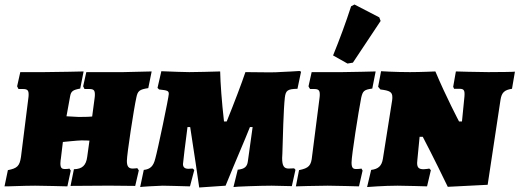

<svg xmlns="http://www.w3.org/2000/svg" viewBox="-34 -824 2305 852"><path d="M571 -391C577 -421 585 -427 624 -433L639 -507C639 -507 560 -505 513 -504H349L335 -441L341 -429H362C381 -429 387 -424 387 -405C387 -401 387 -396 386 -390L375 -307C365 -306 352 -305 316 -305L261 -308L277 -396C281 -419 289 -425 322 -431L337 -507C337 -507 213 -504 162 -504H56L42 -441L48 -429H68C86 -429 93 -424 93 -406C93 -401 93 -396 92 -390L59 -127C53 -87 42 -77 1 -69L-14 3C-14 4 72 0 122 0C156 0 265 3 265 3L280 -67L274 -76C274 -76 269 -74 254 -74C240 -74 234 -79 234 -99C235 -105 234 -110 236 -119L245 -194C245 -194 313 -201 328 -201C346 -201 363 -200 363 -200L353 -128C348 -90 331 -74 294 -73L279 1L425 0H467C523 1 566 1 566 1L582 -68C580 -72 577 -74 575 -78C575 -78 567 -76 555 -76C537 -76 529 -85 529 -110C529 -139 560 -342 571 -391Z M850 8 967 0C1015 -118 1051 -199 1075 -260H1087C1080 -211 1070 -135 1066 -109C1063 -84 1051 -74 1021 -71L1002 6C1009 4 1123 0 1171 0C1210 1 1245 2 1261 2L1277 -70C1276 -72 1276 -73 1271 -77C1266 -77 1256 -76 1247 -76C1226 -76 1218 -88 1218 -123C1218 -129 1219 -135 1219 -142C1221 -208 1224 -339 1230 -391C1234 -423 1242 -429 1286 -430L1302 -506L1295 -509C1269 -507 1242 -506 1221 -505C1199 -503 1177 -503 1155 -503C1123 -503 1090 -504 1055 -504C1039 -456 1006 -369 972 -285H960C950 -373 944 -455 943 -507C905 -506 842 -504 806 -504C785 -504 731 -506 682 -508L665 -434L672 -427C710 -423 715 -421 715 -407C715 -393 665 -154 655 -120C647 -87 633 -73 604 -70L588 6C588 5 670 0 688 0C707 0 768 2 809 3L828 -69C826 -72 824 -74 821 -76C815 -76 806 -75 802 -75C786 -75 778 -82 778 -96C778 -103 789 -191 798 -260H810C813 -235 826 -161 850 8Z M1655 -731 1649 -747 1539 -804 1524 -796C1500 -722 1473 -649 1444 -578L1508 -542L1532 -546ZM1569 -391C1576 -420 1581 -426 1618 -431L1633 -507C1633 -507 1519 -504 1485 -504H1349L1335 -441C1337 -437 1339 -433 1342 -429H1360C1378 -429 1385 -424 1385 -406C1385 -401 1385 -396 1384 -390L1351 -132C1347 -89 1337 -78 1293 -69L1279 3C1279 3 1367 0 1420 0C1454 0 1559 3 1559 3L1575 -67L1570 -76C1570 -76 1562 -74 1546 -74C1532 -74 1526 -80 1526 -103C1526 -134 1557 -330 1569 -391Z M2016 -285H2003C2003 -285 1945 -395 1898 -507C1898 -507 1832 -504 1785 -504C1719 -504 1657 -508 1657 -508L1644 -439L1654 -427C1695 -422 1707 -416 1707 -393C1707 -389 1707 -384 1706 -378L1665 -119C1660 -88 1645 -74 1613 -70L1595 6C1595 6 1669 0 1730 0C1764 0 1861 3 1861 3L1878 -69L1871 -76C1871 -76 1855 -73 1846 -73C1825 -73 1817 -80 1817 -101C1817 -105 1818 -109 1818 -114L1828 -217H1842C1842 -217 1892 -122 1953 5L2130 -4L2187 -381C2192 -413 2204 -425 2238 -430L2251 -506C2251 -505 2180 -504 2133 -504C2085 -504 1989 -507 1989 -507L1977 -439L1981 -430H2005C2025 -430 2029 -423 2027 -396Z"/></svg>

Font: Alegreya SC Black
Style: Italic
Weight: 900
Italic angle: -7°
Designer: Juan Pablo del Peral
Foundry: Huerta Tipografica
Version: Version 2.007;PS 002.007;hotconv 1.0.88;makeotf.lib2.5.64775